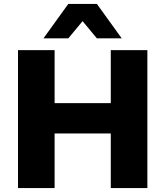

<svg xmlns="http://www.w3.org/2000/svg" viewBox="-20 -961 845 981"><path d="M72 0V-705H259V-434H546V-705H733V0H546V-279H259V0ZM202 -765 329 -941H475L602 -765H475L402 -853L329 -765Z"/></svg>

Font: Nunito Sans 10pt Black
Style: Regular
Weight: 900
Designer: Vernon Adams
Foundry: Vernon Adams
Version: Version 3.101;gftools[0.9.27]